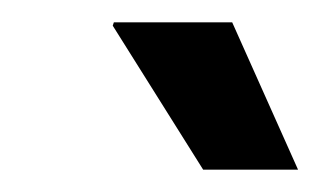

<svg xmlns="http://www.w3.org/2000/svg" viewBox="-20 -743 287 172"><path d="M162 -591 81 -720 82 -723H188L247 -591Z"/></svg>

Font: Archivo SemiBold Medium
Style: Italic
Weight: 500
Italic angle: -10°
Version: Version 2.001